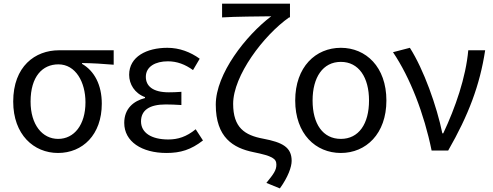

<svg xmlns="http://www.w3.org/2000/svg" viewBox="-20 -816 2672 1041"><path d="M294.5 13.4C427.8 13.4 531.9 -85.2 531.9 -253.9C531.9 -356.2 491.4 -431.7 424.8 -469.8V-474.2C485 -473.4 535 -470.3 596.4 -465.1V-543.4H299.5C170.5 -543.4 51.6 -456.3 51.6 -265.2C51.6 -86 163.4 13.4 294.5 13.4ZM295.3 -62.9C209 -62.9 145.8 -140.3 145.8 -265.2C145.8 -401.7 210.6 -467.1 296.5 -467.1C390.3 -467.1 443.4 -370.9 443.4 -261.3C443.4 -139.1 382 -62.9 295.3 -62.9Z M882.9 13.4C958.8 13.4 1015.1 -3.9 1080.5 -54.4L1041 -115.2C990.5 -74.1 944.5 -59.8 892.4 -59.8C800.1 -59.8 744.6 -96.6 744.6 -157.8C744.6 -217.8 789.4 -249.7 878.5 -249.7C905.9 -249.7 931.7 -248.5 963.5 -246.5V-318.2C936.9 -316.2 916.9 -315.5 895.3 -315.5C808.3 -315.5 770.7 -349.6 770.7 -399.5C770.7 -455.3 823.2 -483.6 890.1 -483.6C940 -483.6 984 -466.7 1026.5 -436L1062.8 -497.6C1012.5 -533.9 952.9 -556.8 887.4 -556.8C775.7 -556.8 680.2 -509.2 680.2 -410.5C680.2 -359.4 710.1 -310.2 766.2 -289.4V-284.4C704.3 -268.6 653.6 -227.4 653.6 -149.6C653.6 -48.7 748.1 13.4 882.9 13.4Z M1497.4 205.5C1541.9 143.9 1561.3 89.1 1561.3 56.2C1561.3 -17.6 1511.8 -44.2 1406.8 -64.1C1306.6 -82.7 1244.1 -124.2 1244.1 -253.1C1244.1 -405.4 1408.8 -624.1 1547.4 -721.6H1552.2V-796H1184.1V-721.6C1255.8 -726.2 1387.8 -726.9 1450.5 -727.7C1313.5 -623.9 1149.9 -415.6 1149.9 -248.6C1149.9 -70 1244.6 -13.4 1354.4 9C1456.5 29.8 1478.5 43.7 1478.5 76.7C1478.5 107.3 1463.6 127.2 1424.3 175.7Z M1828.1 13.4C1963.9 13.4 2075 -89.9 2075 -271C2075 -453.5 1963.9 -556.8 1828.1 -556.8C1691.6 -556.8 1580.6 -453.5 1580.6 -271C1580.6 -89.9 1691.6 13.4 1828.1 13.4ZM1828.1 -62.9C1730.6 -62.9 1674.8 -144.3 1674.8 -271C1674.8 -396.7 1730.6 -480.5 1828.1 -480.5C1925 -480.5 1980.8 -396.7 1980.8 -271C1980.8 -144.3 1925 -62.9 1828.1 -62.9Z M2320.1 0H2410.1C2520 -191.5 2581.6 -353.6 2610.5 -543.4H2518.9C2505.8 -396.5 2449.1 -232.6 2383.3 -93.2H2378.3C2348.1 -240.7 2277.3 -439.3 2202.3 -556.8L2110.8 -533C2204.2 -394.4 2279.6 -198.8 2320.1 0Z"/></svg>

Font: Source Han Sans JP VF
Style: Regular
Weight: 250
Designer: Ryoko NISHIZUKA 西塚涼子 (kana, bopomofo & ideographs); Paul D. Hunt (Latin, Greek & Cyrillic); Sandoll Communications 산돌커뮤니
Foundry: Adobe
Version: Version 2.004;hotconv 1.0.118;makeotfexe 2.5.65603